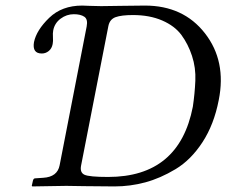

<svg xmlns="http://www.w3.org/2000/svg" viewBox="-20 -667 812 689"><path d="M271 -73Q266 -48 283 -40Q300 -32 368 -32Q623 -32 672 -284Q679 -331 681 -377.5Q683 -424 669 -466.5Q655 -509 631 -541.5Q607 -574 562 -593.5Q517 -613 457 -613Q416 -613 395 -605.5Q374 -598 369 -574ZM98 -18Q100 -27 106 -27L135 -29Q186 -32 194 -74L291 -572Q296 -598 282.5 -607Q269 -616 245 -616Q219 -616 197.5 -600Q176 -584 171 -558Q169 -548 170 -533.5Q171 -519 169 -509Q166 -493 155 -484Q144 -475 130 -475Q95 -475 102 -516Q111 -559 156.5 -603Q202 -647 275 -647Q279 -647 301 -646Q323 -645 343 -645Q360 -645 413.5 -646Q467 -647 500 -647Q638 -647 715.5 -547.5Q793 -448 765 -308Q748 -220 706.5 -156.5Q665 -93 610 -60Q555 -27 501 -12.5Q447 2 391 2Q334 2 281.5 1Q229 0 218 0Q186 0 96 2L94 0Z"/></svg>

Font: Linux Libertine O
Style: Italic
Weight: 400
Italic angle: -12°
Designer: Philipp H. Poll
Foundry: Philipp H. Poll
Version: Version 5.1.6